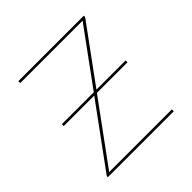

<svg xmlns="http://www.w3.org/2000/svg" viewBox="-137 -604 717 717"><g transform="rotate(-45 222.0 -245.0)"><path d="M57.5 -261.5H226L385.5 -480H56V-490H402V-485Q402 -483.5 401.2 -482.5Q400.5 -481.5 399 -479L240 -261.5H394V-251.5H232.5L56 -10H387V0H39V-3Q39 -5.5 39.8 -6.5Q40.5 -7.5 42 -10L218.5 -251.5H57.5Z"/></g></svg>

Font: Lato Hairline
Style: Regular
Weight: 100
Designer: Lukasz Dziedzic
Foundry: tyPoland Lukasz Dziedzic
Version: Version 2.007; 2014-02-27